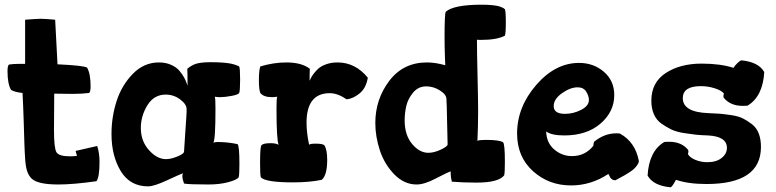

<svg xmlns="http://www.w3.org/2000/svg" viewBox="-20 -778 3306 818"><path d="M12 -475Q12 -497 18 -503Q36 -506 65 -506H87V-694Q139 -698 154 -698Q169 -698 215 -694L225 -504Q335 -499 351 -490Q366 -464 366 -410Q366 -388 360 -382Q329 -378 289 -378Q276 -378 250 -378.5Q224 -379 211 -379Q211 -346 210.5 -296Q210 -246 210 -225Q210 -147 220.5 -129.5Q231 -112 278 -112Q296 -112 308 -114L302 -135L394 -156Q404 -127 404 -88Q404 -23 391 -6Q293 8 228 8Q143 8 116 -16Q104 -27 97 -45Q90 -63 87.5 -96.5Q85 -130 84 -163.5Q83 -197 81 -261Q79 -325 76 -382Q44 -385 27 -395Q12 -421 12 -475Z M455 -207Q455 -279 476.5 -346.5Q498 -414 545.5 -463Q593 -512 657 -512Q686 -512 708.5 -502Q731 -492 743.5 -477.5Q756 -463 764 -448.5Q772 -434 775 -424Q778 -414 779 -414Q779 -468 778 -485Q798 -502 819.5 -507.5Q841 -513 879 -513Q909 -513 932.5 -511Q956 -509 968 -506Q980 -503 987.5 -500Q995 -497 997 -496L999 -495Q1003 -486 1003 -439Q1003 -391 999 -382Q996 -375 967 -369.5Q938 -364 917 -364Q907 -364 895 -366Q898 -360 898 -315Q898 -184 889 -170Q896 -173 906 -173Q950 -173 992 -164Q1000 -158 1000 -79Q1000 -35 997 -23Q990 -12 953 -2Q916 8 869 8Q784 8 764 4Q757 -15 757 -28Q757 -36 760 -40Q748 -36 692 -10Q636 16 611 16Q534 16 494.5 -49Q455 -114 455 -207ZM580 -233Q580 -177 614.5 -138.5Q649 -100 687 -100Q708 -100 735 -111Q762 -122 764 -131Q767 -177 769.5 -215.5Q772 -254 773.5 -274.5Q775 -295 775 -301V-313Q775 -334 747.5 -354.5Q720 -375 686 -375Q636 -375 608 -329.5Q580 -284 580 -233Z M1083 -437Q1083 -478 1089 -495Q1146 -512 1200 -512Q1265 -512 1300 -485Q1299 -468 1299 -434L1303 -442Q1306 -450 1314.5 -461.5Q1323 -473 1335 -484.5Q1347 -496 1369 -504Q1391 -512 1418 -512Q1494 -512 1547 -447Q1540 -403 1512 -380Q1484 -357 1456 -355Q1419 -381 1385 -381Q1286 -381 1286 -255Q1286 -212 1297 -161Q1299 -166 1325 -166Q1355 -166 1362 -159Q1374 -140 1374 -97Q1374 -32 1351 -12Q1300 -1 1228 -1Q1110 -1 1091 -23Q1088 -35 1088 -84Q1088 -154 1094 -159Q1101 -168 1133 -168Q1156 -168 1167 -161Q1158 -184 1158 -316Q1158 -360 1161 -366Q1149 -364 1139 -364Q1103 -364 1089 -382Q1083 -397 1083 -437Z M1579 -254Q1579 -355 1638.5 -433.5Q1698 -512 1799 -512Q1835 -512 1877 -500Q1877 -502 1875.5 -539.5Q1874 -577 1874 -619Q1874 -718 1879 -728Q1914 -758 2032 -758Q2057 -758 2077 -756Q2097 -754 2106.5 -751Q2116 -748 2122 -745Q2128 -742 2129 -740L2131 -739Q2135 -730 2135 -683Q2135 -635 2131 -626Q2098 -608 2028 -608Q2016 -608 2012 -609Q2012 -558 2014.5 -455Q2017 -352 2017 -303Q2017 -240 2014 -178Q2021 -182 2050 -182Q2107 -182 2123 -172Q2131 -166 2131 -87Q2131 -43 2128 -31Q2104 0 2010 0Q1953 0 1905 -4Q1900 -23 1900 -39Q1900 -47 1901 -48Q1885 -43 1836.5 -17.5Q1788 8 1755 8Q1702 8 1660 -35Q1618 -78 1598.5 -137Q1579 -196 1579 -254ZM1704 -265Q1704 -203 1735.5 -165Q1767 -127 1805 -127Q1829 -127 1858 -140.5Q1887 -154 1887 -163Q1886 -205 1885 -250Q1884 -295 1883.5 -319Q1883 -343 1882 -356Q1882 -375 1854.5 -392.5Q1827 -410 1796 -410Q1762 -410 1740 -383.5Q1718 -357 1711 -326.5Q1704 -296 1704 -265Z M2183 -209Q2183 -322 2264.5 -416Q2346 -510 2447 -510Q2509 -510 2553 -472Q2597 -434 2597 -373Q2597 -302 2538.5 -251.5Q2480 -201 2384 -201Q2329 -201 2307 -218Q2308 -170 2341 -141.5Q2374 -113 2417 -113Q2473 -113 2508 -157Q2508 -165 2511 -174Q2555 -210 2606 -210Q2616 -210 2621 -209Q2687 -173 2702 -91Q2701 -83 2694.5 -74Q2688 -65 2681 -58.5Q2674 -52 2661 -43.5Q2648 -35 2640.5 -31Q2633 -27 2618.5 -19Q2604 -11 2602 -10Q2596 -10 2592 -11.5Q2588 -13 2584.5 -16.5Q2581 -20 2580 -21.5Q2579 -23 2576 -29.5Q2573 -36 2572 -37Q2498 12 2413 12Q2318 12 2250.5 -49Q2183 -110 2183 -209ZM2339 -326Q2339 -293 2387 -293Q2423 -293 2456 -310Q2489 -327 2489 -352Q2489 -369 2477.5 -387.5Q2466 -406 2441 -406Q2410 -406 2374.5 -381Q2339 -356 2339 -326Z M2739 -30Q2745 -134 2810 -173Q2817 -174 2831 -174Q2884 -174 2912 -139Q2912 -138 2912.5 -135.5Q2913 -133 2913 -132Q2913 -129 2911 -121Q2920 -106 2943.5 -96.5Q2967 -87 2994 -87Q3032 -87 3054.5 -105Q3077 -123 3077 -148Q3077 -197 2996 -201Q2965 -202 2946 -204Q2927 -206 2894.5 -211Q2862 -216 2841 -226Q2820 -236 2798.5 -251Q2777 -266 2766 -291Q2755 -316 2755 -349Q2755 -427 2816.5 -467Q2878 -507 2969 -507Q3049 -507 3105 -489Q3111 -499 3121.5 -509Q3132 -519 3138 -521Q3212 -514 3236 -471Q3230 -367 3165 -328Q3158 -327 3144 -327Q3091 -327 3063 -362Q3063 -363 3062.5 -365.5Q3062 -368 3062 -369Q3062 -372 3064 -380Q3053 -393 3024.5 -402Q2996 -411 2966 -411Q2889 -411 2889 -360Q2889 -300 2998 -296Q3029 -295 3047 -293.5Q3065 -292 3095.5 -287.5Q3126 -283 3145 -273.5Q3164 -264 3183.5 -249Q3203 -234 3212.5 -209.5Q3222 -185 3222 -152Q3222 6 2990 6Q2912 6 2860 -12Q2844 18 2837 20Q2763 13 2739 -30Z"/></svg>

Font: Gorditas
Style: Regular
Weight: 400
Designer: Gustavo Dipre (gbrenda1987@gmail.com)
Foundry: Gustavo Dipre (gbrenda1987@gmail.com)
Version: Version 1.001